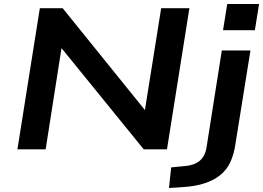

<svg xmlns="http://www.w3.org/2000/svg" viewBox="-20 -746 1316 959"><path d="M67 0 179 -705H293L713 -185H702L785 -705H926L814 0H698L278 -517H289L208 0ZM1094 -595 1115 -726H1274L1253 -595ZM824 193 835 90 898 84Q947 81 975 59Q1003 37 1011 -6L1088 -494H1231L1155 -21Q1148 25 1131 62.5Q1114 100 1082.5 126.5Q1051 153 1003.5 169Q956 185 888 189Z"/></svg>

Font: Nunito Sans 10pt Expanded
Style: Bold Italic
Weight: 700
Width: 7
Italic angle: -9°
Designer: Vernon Adams
Foundry: Vernon Adams
Version: Version 3.101;gftools[0.9.27]